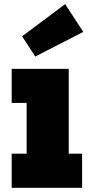

<svg xmlns="http://www.w3.org/2000/svg" viewBox="-20 -892 428 912"><path d="M306.5 -162H370V0H35.5V-162H106.5V-403H35.5V-565H306.5ZM289.5 -872.5 375.5 -740.5 147.5 -623.5 85 -719.5Z"/></svg>

Font: Hepta Slab ExtraBold
Style: Regular
Weight: 800
Designer: Michael LaGattuta
Foundry: Michael LaGattuta
Version: Version 1.102